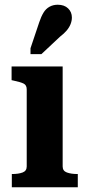

<svg xmlns="http://www.w3.org/2000/svg" viewBox="-20 -792 367 812"><path d="M245 -511V-88Q245 -69 263 -62.5Q281 -56 308 -56H309V0H30V-56H31Q58 -56 75.5 -62.5Q93 -69 93 -88V-414Q93 -432 80 -438.5Q67 -445 38 -451L29 -453V-511ZM146 -698Q154 -722 164 -738.5Q174 -755 189.5 -763.5Q205 -772 224 -772Q252 -772 268 -756.5Q284 -741 284 -718Q284 -704 278.5 -690Q273 -676 262 -663Q251 -650 234 -637L155 -563H109V-588Z"/></svg>

Font: Roboto Serif 28pt SemiBold
Style: Regular
Weight: 600
Designer: Greg Gazdowicz
Foundry: Commercial Type
Version: Version 1.008